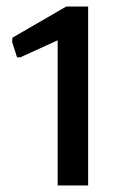

<svg xmlns="http://www.w3.org/2000/svg" viewBox="-20 -866 361 586"><path d="M156 -743 42 -691H32L17 -738L18 -751L182 -846H249V-300H156Z"/></svg>

Font: Encode Sans Narrow
Style: Medium
Weight: 500
Designer: Pablo Impallari, Andres Torresi
Foundry: Pablo Impallari, Andres Torresi
Version: Version 1.000; ttfautohint (v1.00) -l 8 -r 50 -G 200 -x 14 -